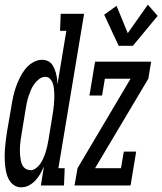

<svg xmlns="http://www.w3.org/2000/svg" viewBox="-35 -794 695 822"><path d="M56 8Q38 8 24.5 -1.5Q11 -11 3 -25.5Q-5 -40 -8.5 -56.5Q-12 -73 -13.5 -90Q-15 -107 -15 -124.5Q-15 -142 -13.5 -159.5Q-12 -177 -10 -194.5Q-8 -212 -5 -230L14 -340Q17 -360 21.5 -380.5Q26 -401 33 -421Q40 -441 49.5 -460.5Q59 -480 72.5 -497.5Q86 -515 105.5 -526.5Q125 -538 145 -538Q154 -538 162.5 -535.5Q171 -533 178 -528Q185 -523 189.5 -516Q194 -509 197.5 -501Q201 -493 203.5 -484.5Q206 -476 207.5 -467.5Q209 -459 210 -450Q211 -441 211 -432L249 -662H222L225 -735H325L215 -74H242L239 0H140L153 -81Q146 -65 137.5 -50Q129 -35 116.5 -21.5Q104 -8 88.5 0Q73 8 56 8ZM94 -65Q107 -65 118.5 -73.5Q130 -82 137.5 -93Q145 -104 150.5 -116.5Q156 -129 160 -141.5Q164 -154 167 -167Q170 -180 172 -192L190 -302Q192 -314 193.5 -325.5Q195 -337 196 -348.5Q197 -360 197.5 -372Q198 -384 197.5 -395Q197 -406 195.5 -417.5Q194 -429 190.5 -439Q187 -449 179 -457Q171 -465 159 -465Q145 -465 132.5 -455.5Q120 -446 111.5 -434Q103 -422 97.5 -409Q92 -396 87.5 -382.5Q83 -369 80 -355.5Q77 -342 75 -328L57 -218Q55 -207 53.5 -195.5Q52 -184 51 -173Q50 -162 50 -151Q50 -140 51 -129Q52 -118 54 -107.5Q56 -97 60.5 -87.5Q65 -78 74 -72Q83 -66 94 -66Q94 -66 94 -65.5Q94 -65 94 -65ZM473 -598 411 -731 464 -769 512 -652 598 -774 640 -726 534 -598ZM284 0 297 -74 524 -457H414L402 -385H348L372 -530H612L600 -457L372 -74H483L495 -145H548L524 0Z"/></svg>

Font: Iosevka Slab Extended Oblique
Style: Regular
Weight: 400
Width: 7
Italic angle: -9°
Monospace: yes
Designer: Belleve Invis
Foundry: Belleve Invis
Version: Version 11.1.0; ttfautohint (v1.8.3)